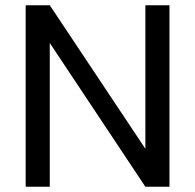

<svg xmlns="http://www.w3.org/2000/svg" viewBox="-20 -713 744 733"><path d="M627 -693V0H535L170 -549V0H78V-693H170L535 -145V-693Z"/></svg>

Font: Parkinsans Light
Style: Regular
Weight: 400
Version: Version 1.000